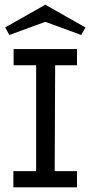

<svg xmlns="http://www.w3.org/2000/svg" viewBox="-20 -798 385 818"><path d="M38 -589H308V-520H215L213 -69H308V0H37V-69H134V-520H38ZM173 -778 344 -681 326 -649 173 -705 20 -649 2 -681Z"/></svg>

Font: Podkova VF Beta
Style: Regular
Weight: 400
Designer: Ilya Yudin
Foundry: Cyreal (www.cyreal.org)
Version: Version 2.100